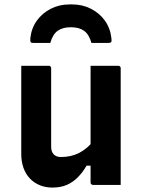

<svg xmlns="http://www.w3.org/2000/svg" viewBox="-20 -835 640 867"><path d="M200 -538Q204 -538 206 -536.5Q208 -535 209.5 -533Q211 -531 211 -527Q211 -483 211 -436.5Q211 -390 211 -344Q211 -298 211 -254.5Q211 -211 211 -172Q211 -150 222.5 -138Q234 -126 255 -126Q278 -126 298.5 -130.5Q319 -135 337.5 -144.5Q356 -154 373.5 -169Q391 -184 406 -205V-87H371Q353 -56 331 -34Q309 -12 281.5 0Q254 12 216 12Q186 12 160 1.5Q134 -9 115 -29Q96 -49 86 -77Q76 -105 76 -139Q76 -184 76 -229Q76 -274 76 -319Q76 -364 76 -409Q76 -441 76 -473.5Q76 -506 76 -538Q107 -538 138.5 -538Q170 -538 200 -538ZM514 -538Q518 -538 520 -536.5Q522 -535 523.5 -533Q525 -531 525 -527Q525 -455 525 -384Q525 -313 525 -241.5Q525 -170 525 -98Q525 -79 525 -62Q525 -45 525 -29Q525 -13 525 0Q503 0 481.5 0Q460 0 439.5 0Q419 0 400 0Q397 0 394.5 -1.5Q392 -3 390.5 -5Q389 -7 389 -11Q389 -99 389 -187Q389 -275 389 -362.5Q389 -450 389 -538Q411 -538 431.5 -538Q452 -538 472.5 -538Q493 -538 514 -538ZM300 -712Q263 -712 240.5 -696Q218 -680 207 -641Q188 -641 169.5 -641Q151 -641 131 -641Q121 -641 118.5 -645Q116 -649 117 -663Q122 -708 146.5 -742Q171 -776 209.5 -795.5Q248 -815 293 -815H307Q352 -815 390.5 -795.5Q429 -776 453.5 -742Q478 -708 483 -663Q485 -649 482 -645Q479 -641 469 -641Q449 -641 430.5 -641Q412 -641 393 -641Q382 -680 359.5 -696Q337 -712 300 -712Z"/></svg>

Font: RecMonoLinear Nerd Font Mono
Style: Bold
Weight: 700
Monospace: yes
Version: Version 1.085; ttfautohint (v1.8.4.7-5d5b);Nerd Fonts 3.2.1